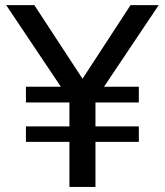

<svg xmlns="http://www.w3.org/2000/svg" viewBox="-20 -739 652 759"><path d="M357.4 0V-178.2H528.8V-239.3H357.4V-334H528.8V-396H391.1L607.4 -718.8H496.1L306.2 -427.7L115.7 -718.8H4.4L220.7 -396H82.5V-334H254.4V-239.3H82.5V-178.2H254.4V0Z"/></svg>

Font: Winston
Style: Regular
Weight: 400
Designer: Vernon Adams, Kim Jin-seong, David Berlow, Cristiano Sobral
Foundry: The Winston Project Authors
Version: Version 3.004